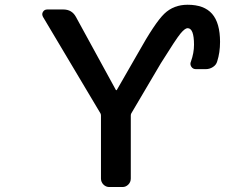

<svg xmlns="http://www.w3.org/2000/svg" viewBox="-20 -793 1040 792"><path d="M458 -421.9Q459 -420.9 460.4 -420.9Q461.9 -420.9 461.9 -421.9L548.8 -573.2Q619.1 -699.2 657.7 -736.3Q696.3 -773.4 753.9 -773.4Q822.3 -773.4 855 -735.8Q887.7 -698.2 887.7 -620.1Q887.7 -576.2 876 -540Q872.1 -525.4 858.4 -516.6Q844.7 -507.8 829.1 -507.8H788.1Q775.4 -507.8 769 -518.1Q762.7 -528.3 767.6 -539.1Q780.3 -574.2 780.3 -608.4Q780.3 -676.8 753.9 -676.8Q743.2 -676.8 725.1 -655.3Q707 -633.8 643.6 -532.2L521.5 -325.2Q519.5 -321.3 519.5 -316.4V-56.6Q519.5 -42 509.3 -31.7Q499 -21.5 485.4 -21.5H430.7Q417 -21.5 406.7 -31.7Q396.5 -42 396.5 -56.6V-316.4Q396.5 -321.3 394.5 -325.2L157.2 -723.6Q154.3 -729.5 154.3 -734.4Q154.3 -739.3 157.2 -744.1Q163.1 -753.9 174.8 -753.9H241.2Q276.4 -753.9 293 -723.6Z"/></svg>

Font: Gen Jyuu Gothic L Monospace Medium
Style: Regular
Weight: 500
Designer: [Source Han Sans]
Ryoko NISHIZUKA  (kana & ideographs); Paul D. Hunt (Latin, Greek & Cyrillic); Wenlong ZHANG  (bopomofo
Version: Version 1.002.20150607